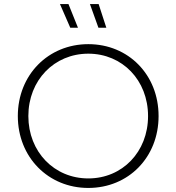

<svg xmlns="http://www.w3.org/2000/svg" viewBox="-20 -923 871 948"><path d="M416 5C614 5 763 -146 763 -350C763 -554 614 -705 416 -705C218 -705 68 -553 68 -350C68 -147 218 5 416 5ZM416 -42C248 -42 120 -173 120 -350C120 -527 248 -658 416 -658C584 -658 711 -527 711 -350C711 -173 584 -42 416 -42ZM466 -786H505L467 -903H424ZM327 -786H365L318 -903H276Z"/></svg>

Font: Chess Sans Light
Style: Regular
Weight: 300
Designer: Wolf Bōese
Foundry: Wolf Bōese
Version: Version 7.223;Glyphs 3.3 (3306)